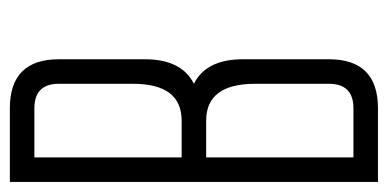

<svg xmlns="http://www.w3.org/2000/svg" viewBox="-215 -557 772 382"><g transform="rotate(-90 171.0 -366.0)"><path d="M146.5 -683.6Q195.3 -683.6 195.3 -634.8V-487.8Q195.3 -390.6 122.1 -390.6H48.8V-683.6ZM146.5 0Q244.1 0 244.1 -97.7V-268.6Q244.1 -341.8 195.3 -366.2Q244.1 -390.6 244.1 -463.9V-634.8Q244.1 -732.4 146.5 -732.4H0V0ZM48.8 -341.8H122.1Q195.3 -341.8 195.3 -244.1V-97.7Q195.3 -48.8 146.5 -48.8H48.8Z"/></g></svg>

Font: Daray
Style: Regular
Weight: 400
Designer: Maxim Raikov
Foundry: Maxim Raikov
Version: Version 1.00 May 24, 2021, initial release